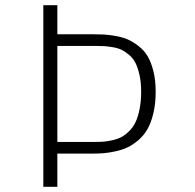

<svg xmlns="http://www.w3.org/2000/svg" viewBox="-20 -720 750 740"><path d="M335.5 -588Q361 -588 380 -587Q399 -586 426 -581.2Q453 -576.5 472.8 -567.8Q492.5 -559 514 -542.5Q535.5 -526 549 -503.2Q562.5 -480.5 571.2 -445.8Q580 -411 580 -367Q580 -321 571.2 -284Q562.5 -247 548.5 -222.5Q534.5 -198 513.5 -180Q492.5 -162 472 -152.2Q451.5 -142.5 425.2 -136.8Q399 -131 379.2 -129.5Q359.5 -128 335.5 -128H201V0H147V-700H201V-588ZM347 -173Q366 -173 381 -174.2Q396 -175.5 415.2 -180Q434.5 -184.5 448.8 -192.2Q463 -200 478 -214.8Q493 -229.5 502.5 -249.5Q512 -269.5 518 -299.5Q524 -329.5 524 -367Q524 -402.5 517.8 -430.5Q511.5 -458.5 502.5 -476.8Q493.5 -495 478 -508Q462.5 -521 449 -527.8Q435.5 -534.5 415 -538Q394.5 -541.5 381 -542.2Q367.5 -543 347 -543H201V-173Z"/></svg>

Font: League Mono UltraLight
Style: Regular
Weight: 200
Width: 6
Designer: Tyler Finck
Foundry: The League of Moveable Type / Tyler Finck
Version: Version 2.210